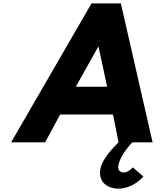

<svg xmlns="http://www.w3.org/2000/svg" viewBox="-20 -845 972 1140"><path d="M616.2 -330H430.2L564.5 -570ZM697.5 -825H523.5L46 0H248L337.1 -165H651.1L684 0C647.8 35 586.2 101 576.1 158C560.8 245 629.5 275 681.5 275C773.5 275 831.2 203 831.2 203L768.7 149C768.7 149 743.4 179 712.4 179C695.4 179 677.9 165 682.3 140C694.7 70 766 0 766 0H886Z"/></svg>

Font: Hussar Wysoki
Style: Obl
Weight: 700
Foundry: Cannot Into Space Fonts
Version: Version 0.92